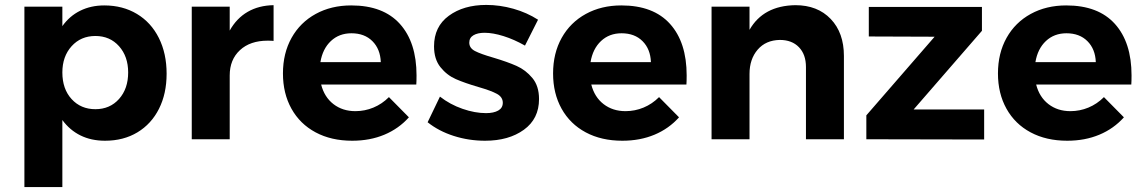

<svg xmlns="http://www.w3.org/2000/svg" viewBox="-20 -565 4638 779"><path d="M656 -266Q656 -185 625 -123.5Q594 -62 537.5 -28Q481 6 406 6Q350 6 306.5 -15.5Q263 -37 233 -78V194H79V-538H233V-459Q262 -500 305.5 -521.5Q349 -543 403 -543Q478 -543 535.5 -508.5Q593 -474 624.5 -411Q656 -348 656 -266ZM500 -271Q500 -336 463 -377.5Q426 -419 367 -419Q308 -419 270.5 -377.5Q233 -336 233 -271Q233 -204 270.5 -163Q308 -122 367 -122Q426 -122 463 -163.5Q500 -205 500 -271Z M1090 -544V-399Q1082 -400 1066 -400Q995 -400 953.5 -361.5Q912 -323 912 -259V0H758V-538H912V-441Q940 -491 985 -517Q1030 -543 1090 -544Z M1670 -259Q1670 -235 1669 -222H1283Q1296 -171 1333 -142.5Q1370 -114 1422 -114Q1460 -114 1495 -128.5Q1530 -143 1558 -171L1639 -89Q1598 -43 1539.5 -18.5Q1481 6 1409 6Q1324 6 1260.5 -28Q1197 -62 1162.5 -124Q1128 -186 1128 -267Q1128 -349 1163 -411.5Q1198 -474 1261 -508.5Q1324 -543 1405 -543Q1535 -543 1602.5 -468Q1670 -393 1670 -259ZM1525 -313Q1523 -366 1491 -398Q1459 -430 1406 -430Q1356 -430 1322.5 -398.5Q1289 -367 1280 -313Z M1946 -432Q1918 -432 1901 -422Q1884 -412 1884 -392Q1884 -370 1907 -358Q1930 -346 1982 -331Q2039 -314 2076 -297.5Q2113 -281 2140 -248.5Q2167 -216 2167 -163Q2167 -83 2105.5 -38.5Q2044 6 1948 6Q1882 6 1821 -13.5Q1760 -33 1715 -69L1765 -173Q1806 -141 1856.5 -123.5Q1907 -106 1952 -106Q1983 -106 2001.5 -116.5Q2020 -127 2020 -148Q2020 -171 1996.5 -184Q1973 -197 1921 -212Q1866 -228 1829.5 -244Q1793 -260 1767 -292.5Q1741 -325 1741 -377Q1741 -457 1801 -501Q1861 -545 1953 -545Q2008 -545 2063 -529.5Q2118 -514 2163 -485L2110 -380Q2066 -405 2023 -418.5Q1980 -432 1946 -432Z M2766 -259Q2766 -235 2765 -222H2379Q2392 -171 2429 -142.5Q2466 -114 2518 -114Q2556 -114 2591 -128.5Q2626 -143 2654 -171L2735 -89Q2694 -43 2635.5 -18.5Q2577 6 2505 6Q2420 6 2356.5 -28Q2293 -62 2258.5 -124Q2224 -186 2224 -267Q2224 -349 2259 -411.5Q2294 -474 2357 -508.5Q2420 -543 2501 -543Q2631 -543 2698.5 -468Q2766 -393 2766 -259ZM2621 -313Q2619 -366 2587 -398Q2555 -430 2502 -430Q2452 -430 2418.5 -398.5Q2385 -367 2376 -313Z M3404 -338V0H3250V-293Q3250 -344 3221.5 -373.5Q3193 -403 3144 -403Q3087 -402 3054 -363.5Q3021 -325 3021 -265V0H2867V-538H3021V-444Q3077 -542 3207 -544Q3297 -544 3350.5 -488Q3404 -432 3404 -338Z M3505 -537H3964V-440L3687 -121H3973V1L3495 0V-97L3772 -416L3505 -417Z M4571 -259Q4571 -235 4570 -222H4184Q4197 -171 4234 -142.5Q4271 -114 4323 -114Q4361 -114 4396 -128.5Q4431 -143 4459 -171L4540 -89Q4499 -43 4440.5 -18.5Q4382 6 4310 6Q4225 6 4161.5 -28Q4098 -62 4063.5 -124Q4029 -186 4029 -267Q4029 -349 4064 -411.5Q4099 -474 4162 -508.5Q4225 -543 4306 -543Q4436 -543 4503.5 -468Q4571 -393 4571 -259ZM4426 -313Q4424 -366 4392 -398Q4360 -430 4307 -430Q4257 -430 4223.5 -398.5Q4190 -367 4181 -313Z"/></svg>

Font: Gontserrat SemiBold
Style: Regular
Weight: 600
Designer: Julieta Ulanovsky
Foundry: Julieta Ulanovsky
Version: Version 6.001